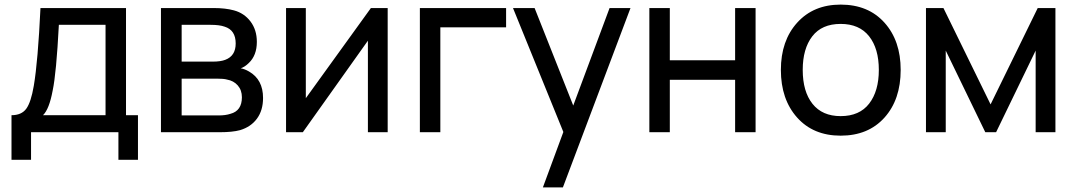

<svg xmlns="http://www.w3.org/2000/svg" viewBox="-20 -575 4680 835"><path d="M30 120V-74Q74 -74 94.5 -102.5Q115 -131 127 -202Q145 -308 156 -540H528V-74H580V120H495V0H115V120ZM167 -74H439V-467H236Q225 -256 209 -181Q194 -100 167 -74Z M680 0V-540H910Q960 -540 997 -530Q1042 -518 1069.5 -481.5Q1097 -445 1097 -393Q1097 -334 1062 -301Q1045 -284 1027 -278Q1044 -275 1063 -264Q1124 -229 1124 -149Q1124 -95 1097.5 -59Q1071 -23 1024 -9Q991 0 936 0ZM770 -307H904Q940 -307 960 -315Q1005 -332 1005 -386Q1005 -444 957 -459Q935 -467 896 -467H770ZM770 -73H931Q961 -73 982 -80Q1032 -93 1032 -152Q1032 -183 1014 -203.5Q996 -224 967 -229Q953 -233 923 -233H770Z M1666 -540V0H1580V-398L1297 0H1224V-540H1310V-148L1593 -540Z M1806 0V-540H2181V-456H1895V0Z M2631 -540H2722L2428 240H2341L2430 -1L2211 -540H2305L2473 -116Z M2804 0V-540H2893V-313H3177V-540H3266V0H3177V-228H2893V0Z M3636 15Q3517 15 3446.5 -64Q3376 -143 3376 -271Q3376 -398 3447 -476.5Q3518 -555 3636 -555Q3756 -555 3826.5 -476.5Q3897 -398 3897 -271Q3897 -142 3826.5 -63.5Q3756 15 3636 15ZM3636 -70Q3718 -70 3760 -124.5Q3802 -179 3802 -271Q3802 -364 3759.5 -417.5Q3717 -471 3636 -471Q3554 -471 3512.5 -417Q3471 -363 3471 -271Q3471 -177 3513.5 -123.5Q3556 -70 3636 -70Z M4007 0V-540H4083L4288 -121L4493 -540H4570V0H4484V-355L4312 0H4265L4093 -355V0Z"/></svg>

Font: Manrope Medium
Style: Medium
Weight: 500
Designer: Mikhail Sharanda
Foundry: Mikhail Sharanda
Version: Version 4.000;hotconv 1.0.109;makeotfexe 2.5.65596